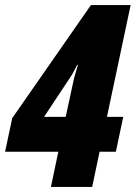

<svg xmlns="http://www.w3.org/2000/svg" viewBox="-28 -734 533 754"><path d="M172 0H334L363 -138H427L456 -275H392L485 -714H329L20 -270L-8 -138H201ZM145 -275 251 -435C255 -440 259 -448 275 -479H278C274 -463 265 -437 262 -423L230 -275Z"/></svg>

Font: Noto Sans ExtraCondensed Black
Style: Italic
Weight: 900
Width: 2
Italic angle: -12°
Designer: Monotype Design Team
Foundry: Monotype Imaging Inc.
Version: Version 2.013